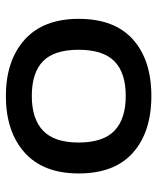

<svg xmlns="http://www.w3.org/2000/svg" viewBox="39 -563 534 652"><g transform="rotate(-90 306.0 -237.0)"><path d="M43 -237Q43 -357 114 -420.5Q185 -484 306 -484Q426 -484 497 -420.5Q568 -357 568 -237Q568 -115 498 -52.5Q428 10 306 10Q184 10 113.5 -52.5Q43 -115 43 -237ZM463 -237Q463 -320 424 -358Q385 -396 306 -396Q228 -396 188 -357.5Q148 -319 148 -237Q148 -154 188 -115.5Q228 -77 306 -77Q385 -77 424 -115.5Q463 -154 463 -237Z"/></g></svg>

Font: Kanit
Style: Regular
Weight: 400
Designer: Katatrad Team
Foundry: Cadson Demak
Version: Version 1.001